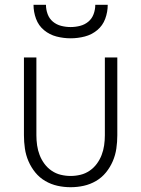

<svg xmlns="http://www.w3.org/2000/svg" viewBox="-20 -770 590 802"><path d="M275 12Q247 12 220 6Q193 0 169 -14Q145 -28 127.5 -49.5Q110 -71 99 -96.5Q88 -122 84 -149.5Q80 -177 80 -205V-530H132V-205Q132 -184 135 -163Q138 -142 145.5 -122.5Q153 -103 165.5 -86Q178 -69 195.5 -57Q213 -45 233.5 -40Q254 -35 275 -35Q296 -35 316.5 -40Q337 -45 354.5 -57Q372 -69 384.5 -86Q397 -103 404.5 -122.5Q412 -142 415 -163Q418 -184 418 -205V-530H470V-205Q470 -177 466 -149.5Q462 -122 451 -96.5Q440 -71 422.5 -49.5Q405 -28 381 -14Q357 0 330 6Q303 12 275 12ZM275 -610Q245 -610 216 -617.5Q187 -625 164 -644Q141 -663 130.5 -691.5Q120 -720 120 -750H172Q172 -730 179 -711Q186 -692 201 -679.5Q216 -667 235.5 -662Q255 -657 275 -657Q295 -657 314.5 -662Q334 -667 349 -679.5Q364 -692 371 -711Q378 -730 378 -750H430Q430 -720 419.5 -691.5Q409 -663 386 -644Q363 -625 334 -617.5Q305 -610 275 -610Z"/></svg>

Font: Lode Dark
Style: Regular
Weight: 400
Monospace: yes
Designer: Belleve Invis
Foundry: Belleve Invis
Version: Version 29.2.0; ttfautohint (v1.8.3)